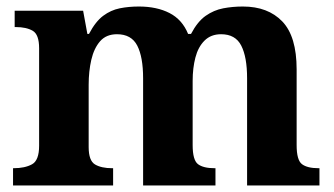

<svg xmlns="http://www.w3.org/2000/svg" viewBox="-20 -569 1026 589"><path d="M20 0V-53H22Q56.4 -53 78.2 -65Q100 -76.9 100 -122V-420.9Q100 -463 80.5 -474.5Q61 -486 28 -486H25V-536H235L248 -465H253Q273 -503 296.5 -520.5Q320 -538 347.3 -543.5Q374.6 -549 406 -549Q461 -549 500 -529Q539 -509 557 -465H566Q586 -503 611 -520.5Q636 -538 664.8 -543.5Q693.6 -549 725 -549Q802 -549 846 -503.2Q890 -457.4 890 -356V-123.8Q890 -77.6 906.5 -65.3Q923 -53 957 -53H960V0H738V-329Q738 -394 720.1 -429Q702.3 -464 658.2 -464Q627 -464 607.4 -444.4Q587.8 -424.9 579.4 -392.4Q571 -360 571 -321V-124Q571 -77.7 587.5 -65.3Q604 -53 638 -53H641V0H419V-329Q419 -394 401.1 -429Q383.1 -464 338.8 -464Q306 -464 287.1 -442.5Q268.3 -420.9 260.1 -385.5Q252 -350.1 252 -309V-118Q252 -76 271.5 -64.5Q291 -53 324 -53H327V0Z"/></svg>

Font: Noto Naskh Arabic UI
Style: Regular
Weight: 400
Designer: Monotype Design Team, David Williams, Mohamad Dakak and Nizar Qandah
Foundry: Monotype Imaging Inc.
Version: Version 2.014